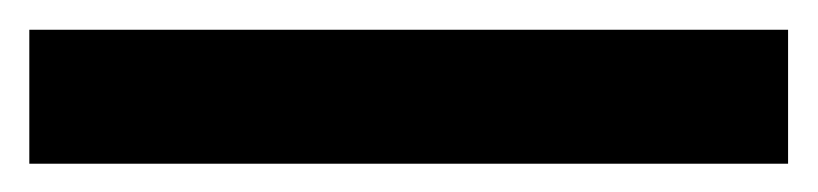

<svg xmlns="http://www.w3.org/2000/svg" viewBox="-20 44 558 131"><path d="M0 155.7V64.3H517.7V155.7Z"/></svg>

Font: Archivo SemiBold
Style: Regular
Weight: 600
Designer: Hector Gatti
Foundry: Omnibus-Type
Version: Version 2.001